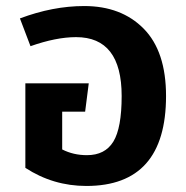

<svg xmlns="http://www.w3.org/2000/svg" viewBox="-20 -600 617 636"><path d="M259 -580Q382 -580 456 -505Q530 -430 530 -282Q530 16 266 16Q156 16 64 -44V-324H274L262 -230H186V-105Q223 -86 268 -86Q328 -86 355.5 -131Q383 -176 383 -282Q383 -477 232 -477Q166 -477 81 -447L46 -539Q155 -580 259 -580Z"/></svg>

Font: FiraGO SemiBold
Style: Regular
Weight: 600
Designer: bBox Type
Foundry: bBox Type GmbH
Version: Version 1.001;PS 001.001;hotconv 1.0.88;makeotf.lib2.5.64775